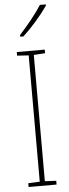

<svg xmlns="http://www.w3.org/2000/svg" viewBox="-63 -981 366 1012"><g transform="rotate(-5 120.5 -475.5)"><path d="M189 -951Q166 -915 134 -875.5Q102 -836 71 -802V-793H88Q121 -823 158.5 -866Q196 -909 220 -944V-951ZM194 -20 134 -23V-691L194 -695V-714H46V-695L107 -691V-23L46 -20V0H194Z"/></g></svg>

Font: Noto Sans Display SemiCondensed Thin
Style: Regular
Weight: 250
Width: 4
Designer: Monotype Design team
Foundry: Monotype Imaging Inc.
Version: 1.000